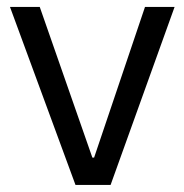

<svg xmlns="http://www.w3.org/2000/svg" viewBox="-20 -525 523 545"><path d="M247.1 -77.6 391.6 -505.4H475.6L293.9 0H194.3L8.3 -505.4H92.8L242.2 -77.6Z"/></svg>

Font: Estedad-FD Regular
Style: FD-Regular
Weight: 400
Designer: Amin Abedi
Version: Version 7.3